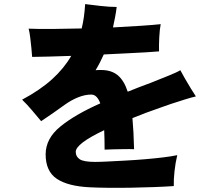

<svg xmlns="http://www.w3.org/2000/svg" viewBox="-20 -859 1040 938"><path d="M419 56Q312 51 257.5 14.5Q203 -22 203 -105Q203 -182 274.5 -240.5Q346 -299 470 -354Q454 -397 426 -397Q395 -397 361.5 -383.5Q328 -370 296 -347Q274 -331 240.5 -307.5Q207 -284 181 -267Q162 -290 136 -320.5Q110 -351 88 -372Q176 -419 234.5 -472Q293 -525 328 -586Q266 -584 215 -582.5Q164 -581 137 -581Q136 -598 133.5 -622.5Q131 -647 128 -673Q125 -699 120 -719Q164 -717 233.5 -717.5Q303 -718 379 -720Q386 -748 390 -777.5Q394 -807 396 -839Q427 -835 471 -830Q515 -825 550 -825Q547 -799 542 -774Q537 -749 532 -725Q606 -729 668 -733Q730 -737 765 -741Q760 -715 758 -675.5Q756 -636 757 -608Q736 -606 694.5 -603.5Q653 -601 599.5 -598.5Q546 -596 487 -593Q478 -573 468 -553.5Q458 -534 447 -516Q454 -517 460.5 -517Q467 -517 474 -517Q524 -517 555 -491.5Q586 -466 604 -411Q631 -422 659.5 -433Q688 -444 718 -455Q763 -473 804 -489.5Q845 -506 861 -516Q870 -499 884 -474.5Q898 -450 912.5 -426.5Q927 -403 937 -388Q915 -383 881.5 -372.5Q848 -362 816 -351.5Q784 -341 766 -334Q728 -321 693.5 -308Q659 -295 627 -282Q630 -249 632 -211.5Q634 -174 635 -130Q615 -131 588 -130.5Q561 -130 535 -129.5Q509 -129 491 -128Q491 -153 490.5 -177Q490 -201 489 -223Q350 -157 350 -117Q350 -94 369.5 -81Q389 -68 445 -68Q468 -68 507 -70Q546 -72 593 -74.5Q640 -77 687.5 -81Q735 -85 776.5 -90Q818 -95 846 -101Q837 -64 832.5 -22Q828 20 829 50Q786 53 732 55Q678 57 621 58Q564 59 511.5 58.5Q459 58 419 56Z"/></svg>

Font: Zen Kaku Gothic Antique Black
Style: Regular
Weight: 900
Designer: Yoshimichi Ohira
Foundry: Positype
Version: Version 1.001